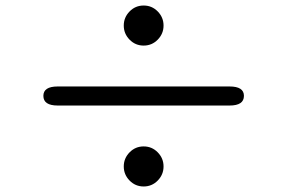

<svg xmlns="http://www.w3.org/2000/svg" viewBox="-20 -723 1040 695"><path d="M500 -48Q470 -48 449 -69.5Q428 -91 428 -120.5Q428 -150 449 -171.5Q470 -193 500 -193Q530 -193 551 -171.5Q572 -150 572 -120.5Q572 -91 551 -69.5Q530 -48 500 -48ZM189 -341Q137 -341 137 -376Q137 -410 189 -410H811Q863 -410 863 -376Q863 -341 811 -341ZM500 -558Q470 -558 449 -579.5Q428 -601 428 -630.5Q428 -660 449 -681.5Q470 -703 500 -703Q530 -703 551 -681.5Q572 -660 572 -630.5Q572 -601 551 -579.5Q530 -558 500 -558Z"/></svg>

Font: Resource Han Rounded HK
Style: Regular
Weight: 400
Designer: Cyano Hao (round all glyphs); Ryoko NISHIZUKA  (kana, bopomofo & ideographs); Paul D. Hunt (Latin, Greek & Cyrillic); Sa
Foundry: Cyano Hao
Version: 0.990